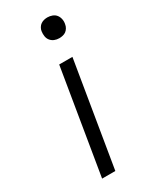

<svg xmlns="http://www.w3.org/2000/svg" viewBox="-188 -776 675 830"><g transform="rotate(-30 150.0 -361.0)"><path d="M61 0 147 -520H213L127 0ZM205 -618Q192 -618 181 -622.5Q170 -627 162.5 -636Q155 -645 153 -657.5Q151 -670 153 -683Q154 -691 159 -699.5Q164 -708 171.5 -713Q179 -718 187.5 -720Q196 -722 204 -722Q217 -722 228.5 -717.5Q240 -713 247 -704Q254 -695 256.5 -682.5Q259 -670 256 -657Q255 -649 250 -640.5Q245 -632 238 -627Q231 -622 222 -620Q213 -618 205 -618Z"/></g></svg>

Font: Iosevka Aile Light Oblique
Style: Regular
Weight: 300
Italic angle: -9°
Designer: Belleve Invis
Foundry: Belleve Invis
Version: Version 31.1.0; ttfautohint (v1.8.4)